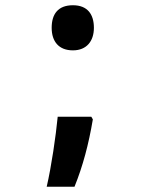

<svg xmlns="http://www.w3.org/2000/svg" viewBox="-20 -575 540 732"><path d="M258 -383C310 -383 338 -418 338 -469C338 -520 314 -555 258 -555C201 -555 177 -521 177 -469C177 -417 204 -383 258 -383ZM158 137H264C296 58 318 -25 334 -120L328 -130H200C193 -57 176 60 158 137Z"/></svg>

Font: Noto Sans Mono ExtraCondensed ExtraBold
Style: Regular
Weight: 800
Width: 2
Designer: Monotype Design Team
Foundry: Monotype Imaging Inc.
Version: Version 2.014